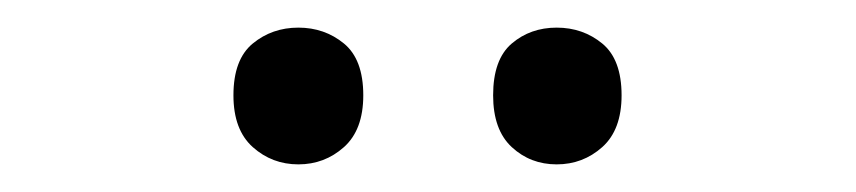

<svg xmlns="http://www.w3.org/2000/svg" viewBox="-20 -750 620 139"><path d="M149 -681Q149 -707 163 -718.5Q177 -730 196 -730Q215 -730 229 -718.5Q243 -707 243 -681Q243 -656 229 -643.5Q215 -631 196 -631Q177 -631 163 -643.5Q149 -656 149 -681ZM337 -681Q337 -707 350.5 -718.5Q364 -730 383 -730Q402 -730 416 -718.5Q430 -707 430 -681Q430 -656 416 -643.5Q402 -631 383 -631Q364 -631 350.5 -643.5Q337 -656 337 -681Z"/></svg>

Font: Noto Sans Lepcha
Style: Regular
Weight: 400
Designer: Monotype Design Team
Foundry: Monotype Imaging Inc.
Version: Version 2.006; ttfautohint (v1.8.4.7-5d5b)